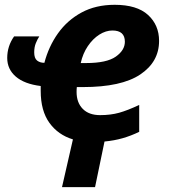

<svg xmlns="http://www.w3.org/2000/svg" viewBox="-20 -576 701 792"><path d="M235.8 195.8 280.8 -1Q219.7 -19.5 183.8 -69.3Q147.9 -119.1 147.9 -201.2V-221.2Q80.6 -229.5 45.2 -260Q9.8 -290.5 9.8 -336.9Q9.8 -385.7 38.1 -425.8H142.1Q134.3 -414.1 127.7 -397.7Q121.1 -381.3 121.1 -359.9Q121.1 -335.9 132.8 -326.4Q144.5 -316.9 163.1 -316.9Q180.7 -384.3 219.2 -438.5Q257.8 -492.7 316.4 -524.4Q375 -556.2 453.1 -556.2Q544.9 -556.2 590.6 -514.4Q636.2 -472.7 636.2 -407.2Q636.2 -320.8 558.6 -268.8Q481 -216.8 321.8 -216.8H296.9Q296.4 -210.9 296.1 -206.5Q295.9 -202.1 295.9 -196.8Q295.9 -152.8 321.3 -127Q346.7 -101.1 393.1 -101.1Q436 -101.1 471.2 -110.8Q506.3 -120.6 554.2 -143.1V-32.2Q520 -15.6 485.8 -5.9Q451.7 3.9 411.1 7.8L372.1 195.8ZM313 -315.9H335Q419.9 -315.9 457.5 -342.3Q495.1 -368.7 495.1 -403.8Q495.1 -450.2 443.8 -450.2Q416.5 -450.2 389.6 -433.1Q362.8 -416 342.3 -385.7Q321.8 -355.5 313 -315.9Z"/></svg>

Font: Open Sans
Style: Bold Italic
Weight: 700
Italic angle: -12°
Designer: Monotype Design Team
Foundry: Monotype Imaging Inc.
Version: Version 3.003; ttfautohint (v1.8.4)